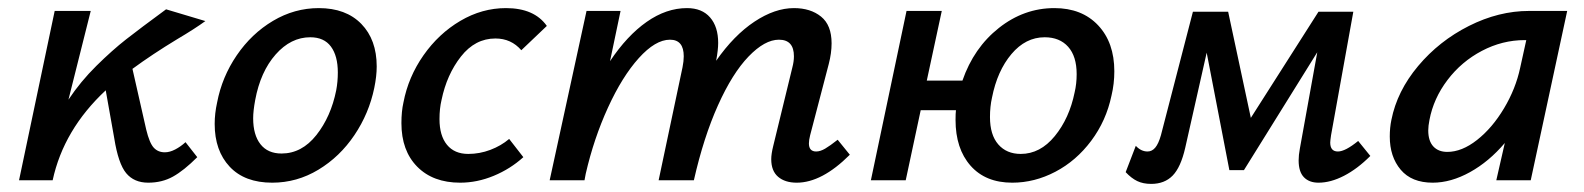

<svg xmlns="http://www.w3.org/2000/svg" viewBox="-20 -445 3910 474"><path d="M438 -94 467 -57Q434 -24 407 -9Q380 6 346 6Q311 6 291.5 -17.5Q272 -41 262 -104L241 -222Q137 -125 110 0H27L115 -418H204L149 -199Q179 -244 218 -282.5Q257 -321 291.5 -348Q326 -375 390 -422L487 -393Q461 -374 417 -348Q356 -311 307 -275L341 -125Q349 -92 359.5 -80.5Q370 -69 387 -69Q399 -69 412.5 -76Q426 -83 438 -94Z M510 -139Q510 -165 516 -192Q528 -255 564.5 -308.5Q601 -362 654 -393.5Q707 -425 767 -425Q834 -425 872 -386Q910 -347 910 -281Q910 -257 904 -228Q891 -165 855 -111.5Q819 -58 766 -26Q713 6 652 6Q584 6 547 -33.5Q510 -73 510 -139ZM810 -222Q814 -243 814 -266Q814 -307 797 -330Q780 -353 746 -353Q698 -353 660.5 -310.5Q623 -268 610 -198Q605 -171 605 -153Q605 -112 623 -89Q641 -66 675 -66Q725 -66 761 -111.5Q797 -157 810 -222Z M1203 -350Q1153 -350 1118 -305.5Q1083 -261 1070 -198Q1065 -177 1065 -151Q1065 -110 1083.5 -87.5Q1102 -65 1136 -65Q1164 -65 1190.5 -75Q1217 -85 1237 -102L1272 -57Q1240 -28 1199 -11Q1158 6 1116 6Q1049 6 1010 -33.5Q971 -73 971 -141Q971 -170 976 -192Q988 -255 1025.5 -308.5Q1063 -362 1116.5 -393.5Q1170 -425 1229 -425Q1299 -425 1330 -381L1267 -321Q1242 -350 1203 -350Z M2078 -63Q2009 6 1947 6Q1918 6 1901 -8.5Q1884 -23 1884 -52Q1884 -65 1889 -85L1936 -278Q1940 -293 1940 -306Q1940 -347 1903 -347Q1868 -347 1828 -305.5Q1788 -264 1752.5 -185Q1717 -106 1693 0H1606L1665 -279Q1668 -294 1668 -306Q1668 -347 1634 -347Q1598 -347 1557 -301.5Q1516 -256 1481 -179.5Q1446 -103 1426 -16L1423 0H1337L1428 -418H1512L1486 -294Q1528 -357 1576.5 -391Q1625 -425 1676 -425Q1713 -425 1733 -402Q1753 -379 1753 -339Q1753 -322 1748 -295Q1792 -358 1842.5 -391.5Q1893 -425 1940 -425Q1981 -425 2007 -404Q2033 -383 2033 -338Q2033 -314 2026 -287L1980 -111Q1977 -99 1977 -91Q1977 -71 1995 -71Q2005 -71 2017 -78Q2029 -85 2048 -100Z M2731 -269Q2731 -238 2724 -209Q2711 -147 2674 -97.5Q2637 -48 2585.5 -21Q2534 6 2479 6Q2413 6 2376 -36Q2339 -78 2339 -149Q2339 -165 2340 -173H2253L2216 0H2130L2218 -418H2305L2268 -246H2356Q2384 -327 2446 -376Q2508 -425 2583 -425Q2651 -425 2691 -382.5Q2731 -340 2731 -269ZM2638 -262Q2638 -306 2617 -329.5Q2596 -353 2559 -353Q2512 -353 2477 -311.5Q2442 -270 2429 -204Q2424 -182 2424 -156Q2424 -112 2444.5 -88.5Q2465 -65 2500 -65Q2548 -65 2584 -109Q2620 -153 2633 -217Q2638 -238 2638 -262Z M3363 -60Q3331 -28 3298 -11Q3265 6 3235 6Q3212 6 3199 -7.5Q3186 -21 3186 -49Q3186 -62 3189 -78L3232 -316L3051 -25H3015L2959 -315L2906 -80Q2895 -32 2875 -11.5Q2855 9 2822 9Q2802 9 2787.5 2Q2773 -5 2759 -20L2784 -85Q2797 -71 2813 -71Q2824 -71 2832 -80.5Q2840 -90 2846 -111L2925 -416H3012L3068 -154L3235 -416H3321L3266 -111Q3264 -97 3264 -93Q3264 -71 3283 -71Q3301 -71 3333 -97Z M3849 -418 3759 0H3674L3695 -92Q3656 -46 3609 -20Q3562 6 3517 6Q3465 6 3438 -26Q3411 -58 3411 -108Q3411 -130 3415 -149Q3429 -220 3481 -282Q3533 -344 3606.5 -381Q3680 -418 3755 -418ZM3733 -278 3748 -346H3744Q3689 -346 3638.5 -319.5Q3588 -293 3553.5 -247.5Q3519 -202 3509 -149Q3506 -134 3506 -123Q3506 -97 3518.5 -83.5Q3531 -70 3553 -70Q3589 -70 3626.5 -99.5Q3664 -129 3693 -177.5Q3722 -226 3733 -278Z"/></svg>

Font: Ysabeau Semibold
Style: Italic
Weight: 600
Italic angle: -12°
Designer: Christian Thalmann (Catharsis Fonts)
Version: Version 0.003